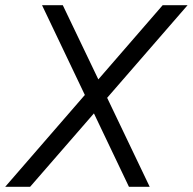

<svg xmlns="http://www.w3.org/2000/svg" viewBox="-44 -720 743 740"><path d="M453 0H533L369 -343L679 -700H583L335 -414L198 -700H118L283 -354L-24 0H72L318 -283Z"/></svg>

Font: Uncut Sans
Style: Italic
Weight: 400
Italic angle: -11°
Designer: Kasper Nordkvist
Foundry: UNCUT.wtf
Version: Version 1.304;Glyphs 3.2 (3246)